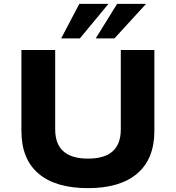

<svg xmlns="http://www.w3.org/2000/svg" viewBox="-20 -964 912 995"><path d="M436 11Q268 11 179.5 -64.5Q91 -140 91 -285V-705H266V-294Q266 -217 309 -179.5Q352 -142 436 -142Q522 -142 564 -180Q606 -218 606 -294V-705H780V-285Q780 -141 691.5 -65Q603 11 436 11ZM297 -765 391 -944H542L394 -765ZM476 -765 587 -944H737L573 -765Z"/></svg>

Font: Nunito Sans 7pt SemiExpanded ExtraBold
Style: Regular
Weight: 800
Width: 6
Designer: Vernon Adams
Foundry: Vernon Adams
Version: Version 3.101;gftools[0.9.27]